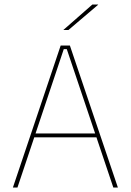

<svg xmlns="http://www.w3.org/2000/svg" viewBox="-20 -844 588 864"><path d="M38 0 253 -639H294.5L510.5 0H490L280.5 -623H267L58.5 0ZM127 -226V-243.5H421V-226ZM395.5 -823.5H421.5V-822.5L288 -709H265.5V-709.5Z"/></svg>

Font: Anek Gujarati Medium Thin
Style: Regular
Weight: 250
Version: Version 1.003